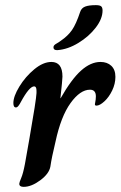

<svg xmlns="http://www.w3.org/2000/svg" viewBox="-20 -717 469 747"><path d="M55 -2Q55 -7 62.5 -24.5Q70 -42 77 -79L94 -175Q121 -329 122 -355V-364Q122 -381 113 -381Q94 -381 61 -320Q57 -312 52 -305.5Q47 -299 42 -299Q32 -299 32 -316Q32 -342 55.5 -380.5Q79 -419 113.5 -447.5Q148 -476 180 -476Q223 -476 223 -419Q223 -407 215 -335H216Q258 -409 295.5 -442.5Q333 -476 371 -476Q397 -476 413 -461Q429 -446 429 -418Q429 -391 416.5 -365Q404 -339 386 -322.5Q368 -306 355 -306Q347 -306 350 -316Q353 -330 353 -342Q353 -368 330 -368Q292 -368 254.5 -316Q217 -264 196 -166Q181 -104 176 -69Q171 -41 136.5 -15.5Q102 10 72 10Q55 10 55 -2ZM201 -522Q188 -522 188 -533Q188 -538 191.5 -541.5Q195 -545 201.5 -548.5Q208 -552 216 -558Q244 -577 260 -600Q276 -623 292 -671Q297 -686 311.5 -691.5Q326 -697 353 -697Q368 -697 373.5 -692.5Q379 -688 379 -676Q379 -644 352.5 -609.5Q326 -575 285 -550Q244 -525 204 -522Z"/></svg>

Font: Charm
Style: Bold
Weight: 700
Designer: Katatrad Aksorn Co.,Ltd.
Foundry: Cadson Demak Co.,Ltd.
Version: Version 1.001